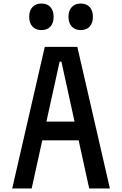

<svg xmlns="http://www.w3.org/2000/svg" viewBox="-20 -1065 690 1085"><path d="M49 0 233 -800H417L601 0H484L327 -717H317L159 0ZM168 -272V-378H482V-272ZM214 -895Q182 -895 163.5 -915Q145 -935 145 -970Q145 -1005 163.5 -1025Q182 -1045 214 -1045Q247 -1045 265 -1025Q283 -1005 283 -970Q283 -935 265 -915Q247 -895 214 -895ZM436 -895Q404 -895 385.5 -915Q367 -935 367 -970Q367 -1005 385.5 -1025Q404 -1045 436 -1045Q469 -1045 487 -1025Q505 -1005 505 -970Q505 -935 487 -915Q469 -895 436 -895Z"/></svg>

Font: Martian Mono SemiCondensed
Style: Regular
Weight: 400
Width: 4
Designer: Roman Shamin
Foundry: Evil Martians
Version: Version 1.000